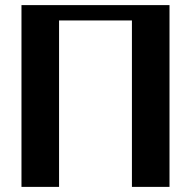

<svg xmlns="http://www.w3.org/2000/svg" viewBox="-20 -731 747 751"><path d="M64 0H211V-651H496V0H643V-711H64Z"/></svg>

Font: Aerodynamic
Style: Regular
Weight: 500
Designer: Google
Version: Version 2.000980; 2014